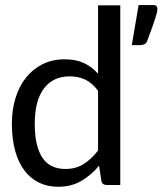

<svg xmlns="http://www.w3.org/2000/svg" viewBox="-20 -715 628 742"><path d="M25.9 0ZM393.6 0Q384.3 0 378.4 -4.2Q372.6 -8.3 371.6 -17.6L362.8 -74.7Q332.5 -38.1 293.9 -15.6Q255.4 6.8 204.6 6.8Q164.1 6.8 131.1 -9Q98.1 -24.9 74.7 -55.7Q51.3 -86.4 38.6 -132.1Q25.9 -177.7 25.9 -237.3Q25.9 -290 39.8 -335.7Q53.7 -381.3 80.1 -414.6Q106.4 -447.8 144.3 -466.8Q182.1 -485.8 230 -485.8Q273.4 -485.8 304.2 -471.4Q335 -457 358.9 -430.2V-694.3H444.8V0ZM232.4 -62Q272.9 -62 303 -80.8Q333 -99.6 358.9 -133.3V-364.3Q335.9 -395 309.1 -407.5Q282.2 -419.9 249.5 -419.9Q184.6 -419.9 149.4 -372.6Q114.3 -325.2 114.3 -237.3Q114.3 -190.9 122.3 -157.7Q130.4 -124.5 145.5 -103.3Q160.6 -82 182.6 -72Q204.6 -62 232.4 -62ZM572.8 -695.3Q583 -695.3 585.7 -690.2Q588.4 -685.1 588.4 -679.7Q588.4 -675.3 586.7 -667.5Q585 -659.7 580.6 -645.8Q576.2 -631.8 568.6 -610.6Q561 -589.4 549.3 -558.1Q545.4 -547.4 538.1 -543.9Q530.8 -540.5 519 -540.5H489.3L515.6 -695.3Z"/></svg>

Font: Carlito
Style: Regular
Weight: 400
Designer: Lukasz Dziedzic
Foundry: tyPoland Lukasz Dziedzic
Version: Version 1.104